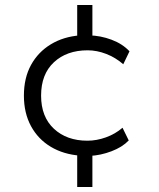

<svg xmlns="http://www.w3.org/2000/svg" viewBox="-20 -636 640 771"><path d="M290 115V-27L302 -11Q235 -16 184 -46.5Q133 -77 104.5 -129.5Q76 -182 76 -252Q76 -323 104.5 -375Q133 -427 184 -458Q235 -489 302 -494L290 -477V-616H351V-479L338 -494Q384 -493 428 -476.5Q472 -460 500 -430L475 -378Q444 -405 406.5 -419.5Q369 -434 332 -434Q248 -434 196.5 -386Q145 -338 145 -252Q145 -167 196.5 -119Q248 -71 331 -71Q368 -71 405.5 -84.5Q443 -98 472 -123L497 -72Q471 -45 427.5 -28.5Q384 -12 341 -10L351 -25V115Z"/></svg>

Font: Nunito Sans 7pt Light
Style: Regular
Weight: 300
Designer: Vernon Adams
Foundry: Vernon Adams
Version: Version 3.101;gftools[0.9.27]